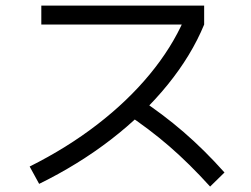

<svg xmlns="http://www.w3.org/2000/svg" viewBox="-20 -691 904 692"><path d="M643.6 -621.1 665 -602.5H128.9V-670.9H715.8V-602.5Q669.9 -491.2 584 -385.3Q498 -279.3 380.4 -188.5Q262.7 -97.7 121.1 -28.3L86.9 -90.8Q221.7 -158.2 331.1 -242.7Q440.4 -327.1 519.5 -422.9Q598.6 -518.6 643.6 -621.1ZM430.7 -284.2 478.5 -337.9Q566.4 -280.3 641.6 -215.3Q716.8 -150.4 789.1 -69.3L737.3 -18.6Q662.1 -101.6 589.8 -164.1Q517.6 -226.6 430.7 -284.2Z"/></svg>

Font: Pretendard GOV Variable
Style: Regular
Weight: 400
Designer: Base glyphs from Inter by Rasmus Andersson; Hangul glyphs from Noto Sans CJK(Source Han Sans) by Jang Soo-young and Kang
Foundry: Kil Hyung-jin
Version: Version 1.307;Glyphs 3.2 (3192)